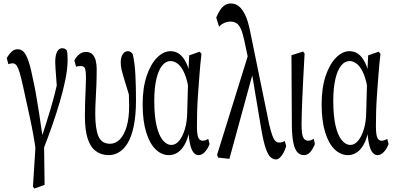

<svg xmlns="http://www.w3.org/2000/svg" viewBox="-20 -835 2290 1112"><path d="M170.9 245.6 189.9 -55.2 189 47.4Q174.8 -54.2 154.1 -149.2Q133.3 -244.1 113.3 -335.9Q102.5 -385.3 93.8 -414.3Q85 -443.4 75.9 -455.8Q66.9 -468.3 53.2 -468.3Q47.4 -468.3 41.3 -467Q35.2 -465.8 28.3 -463.4L19 -499Q31.7 -520.5 46.6 -535.2Q61.5 -549.8 82.5 -549.8Q97.7 -549.8 111.8 -539.6Q126 -529.3 140.1 -494.6Q154.3 -460 168.5 -387.7Q177.7 -349.1 186.8 -298.3Q195.8 -247.6 206.3 -180.9Q216.8 -114.3 229 -27.3L234.9 -21.5L238.3 235.8L178.2 257.3ZM231 29.8 213.4 -18.6Q231.9 -71.3 245.8 -116Q259.8 -160.6 272.5 -203.1Q285.2 -245.6 296.6 -290.3Q308.1 -335 319.3 -386.7L312.5 -291Q307.6 -351.1 305.2 -386.5Q302.7 -421.9 301.3 -441.4Q299.8 -460.9 299.8 -474.1Q299.8 -515.1 310.8 -535.4Q321.8 -555.7 339.8 -555.7Q351.6 -555.7 357.4 -551.5Q363.3 -547.4 368.2 -541.5Q369.6 -531.7 370.6 -520.5Q371.6 -509.3 371.6 -488.3Q371.6 -439 359.1 -376.2Q346.7 -313.5 325.9 -243.4Q305.2 -173.3 280.5 -103Q255.9 -32.7 231 29.8Z M609.9 63.5Q566.4 63.5 534.9 40Q503.4 16.6 487.5 -33Q471.7 -82.5 471.7 -162.6Q471.7 -201.2 472.9 -242.2Q474.1 -283.2 476.1 -320.8Q478 -358.4 478 -385.7Q478 -418.9 473.1 -435.8Q468.3 -452.6 448.2 -452.6Q440.9 -452.6 433.3 -451.7Q425.8 -450.7 420.9 -448.2L410.6 -484.4Q421.4 -506.8 439 -520.5Q456.5 -534.2 478 -534.2Q502.9 -534.2 516.4 -519.3Q529.8 -504.4 534.9 -482.2Q540 -460 540 -436Q540 -387.7 538.3 -343Q536.6 -298.3 534.2 -256.6Q531.7 -214.8 531.7 -175.8Q531.7 -89.4 550 -45.9Q568.4 -2.4 617.7 -2.4Q649.4 -2.4 674.6 -28.3Q699.7 -54.2 713.9 -103.3Q728 -152.3 728 -222.7Q728 -244.1 726.8 -270Q725.6 -295.9 725.1 -329.1H738.3V-249Q714.4 -327.1 701.7 -368.7Q689 -410.2 684.1 -432.1Q679.2 -454.1 679.2 -472.7Q679.2 -503.4 690.9 -521Q702.6 -538.6 719.7 -538.6Q729.5 -538.6 736.3 -534.2Q743.2 -529.8 749 -521.5Q760.7 -469.7 764.2 -400.6Q767.6 -331.5 767.6 -255.9Q767.6 -168.5 755.1 -107.2Q742.7 -45.9 720.9 -8.8Q699.2 28.3 670.4 45.9Q641.6 63.5 609.9 63.5Z M959 63.5Q916.5 63.5 881.8 30.5Q847.2 -2.4 826.7 -68.6Q806.2 -134.8 806.2 -231Q806.2 -326.7 829.6 -395.8Q853 -464.8 890.1 -501.7Q927.2 -538.6 967.3 -538.6Q995.6 -538.6 1018.1 -522.7Q1040.5 -506.8 1057.6 -472.7Q1074.7 -438.5 1085.4 -380.9H1101.1L1074.7 -302.7Q1066.4 -367.7 1049.6 -407.2Q1032.7 -446.8 1011.5 -464.1Q990.2 -481.4 967.8 -481.4Q940.4 -481.4 919.2 -455.3Q897.9 -429.2 885.7 -377.4Q873.5 -325.7 873.5 -251.5Q873.5 -166.5 886.2 -109.6Q898.9 -52.7 921.9 -24.2Q944.8 4.4 973.1 4.4Q996.6 4.4 1016.8 -19Q1037.1 -42.5 1050.5 -86.2Q1064 -129.9 1064.5 -189.9L1070.3 -402.3L1075.7 -514.2L1136.2 -535.6L1147 -523.4Q1140.1 -466.8 1135.7 -407.5Q1131.3 -348.1 1127.2 -292.5Q1123 -236.8 1121.8 -188.5Q1120.6 -140.1 1120.6 -105Q1120.6 -56.6 1128.4 -38.3Q1136.2 -20 1153.8 -20Q1162.1 -20 1170.4 -22.9Q1178.7 -25.9 1186 -30.8L1193.8 -1Q1184.1 26.4 1166.7 44.9Q1149.4 63.5 1129.4 63.5Q1113.8 63.5 1100.8 48.3Q1087.9 33.2 1079.6 -5.9Q1071.3 -44.9 1069.8 -115.7L1084 -114.3Q1074.7 -51.8 1057.1 -12.9Q1039.6 25.9 1014.2 44.7Q988.8 63.5 959 63.5Z M1243.2 77.6 1237.3 61.5 1423.3 -536.6 1450.2 -432.6 1308.6 85ZM1577.6 88.4Q1562.5 88.4 1547.6 75.9Q1532.7 63.5 1519.3 25.1Q1505.9 -13.2 1492.7 -89.4L1436 -427.7H1431.6L1394 -605Q1384.8 -646.5 1374 -669.4Q1363.3 -692.4 1348.6 -701.2Q1334 -710 1314.9 -710Q1295.9 -710 1278.8 -702.1Q1261.7 -694.3 1248.5 -680.7L1232.4 -733.4Q1242.2 -757.3 1254.4 -776.1Q1266.6 -794.9 1282 -804.9Q1297.4 -814.9 1317.4 -814.9Q1343.3 -814.9 1363.8 -798.3Q1384.3 -781.7 1400.4 -747.6Q1416.5 -713.4 1427.7 -658.2L1539.1 -114.3Q1548.8 -72.8 1557.4 -49.8Q1565.9 -26.9 1575.4 -18.1Q1585 -9.3 1596.7 -9.3Q1606 -9.3 1613.5 -11.2Q1621.1 -13.2 1629.4 -18.6L1637.7 11.7Q1630.9 33.2 1621.6 50.3Q1612.3 67.4 1601.3 77.9Q1590.3 88.4 1577.6 88.4Z M1740.7 63.5Q1716.8 63.5 1701.7 45.9Q1686.5 28.3 1679 -8.3Q1671.4 -44.9 1670.4 -102.5L1668 -515.1L1735.4 -536.6L1744.1 -524.9Q1739.3 -435.1 1735.8 -370.8Q1732.4 -306.6 1730.7 -260.7Q1729 -214.8 1727.8 -180.4Q1726.6 -146 1726.6 -115.7Q1726.6 -58.1 1736.1 -39.1Q1745.6 -20 1764.2 -20Q1773.4 -20 1781.2 -22.9Q1789.1 -25.9 1797.4 -30.8L1803.7 -1Q1793.9 25.9 1777.8 44.7Q1761.7 63.5 1740.7 63.5Z M1995.6 63.5Q1953.1 63.5 1918.5 30.5Q1883.8 -2.4 1863.3 -68.6Q1842.8 -134.8 1842.8 -231Q1842.8 -326.7 1866.2 -395.8Q1889.6 -464.8 1926.8 -501.7Q1963.9 -538.6 2003.9 -538.6Q2032.2 -538.6 2054.7 -522.7Q2077.1 -506.8 2094.2 -472.7Q2111.3 -438.5 2122.1 -380.9H2137.7L2111.3 -302.7Q2103 -367.7 2086.2 -407.2Q2069.3 -446.8 2048.1 -464.1Q2026.9 -481.4 2004.4 -481.4Q1977.1 -481.4 1955.8 -455.3Q1934.6 -429.2 1922.4 -377.4Q1910.2 -325.7 1910.2 -251.5Q1910.2 -166.5 1922.9 -109.6Q1935.5 -52.7 1958.5 -24.2Q1981.4 4.4 2009.8 4.4Q2033.2 4.4 2053.5 -19Q2073.7 -42.5 2087.2 -86.2Q2100.6 -129.9 2101.1 -189.9L2106.9 -402.3L2112.3 -514.2L2172.9 -535.6L2183.6 -523.4Q2176.8 -466.8 2172.4 -407.5Q2168 -348.1 2163.8 -292.5Q2159.7 -236.8 2158.4 -188.5Q2157.2 -140.1 2157.2 -105Q2157.2 -56.6 2165 -38.3Q2172.9 -20 2190.4 -20Q2198.7 -20 2207 -22.9Q2215.3 -25.9 2222.7 -30.8L2230.5 -1Q2220.7 26.4 2203.4 44.9Q2186 63.5 2166 63.5Q2150.4 63.5 2137.5 48.3Q2124.5 33.2 2116.2 -5.9Q2107.9 -44.9 2106.4 -115.7L2120.6 -114.3Q2111.3 -51.8 2093.8 -12.9Q2076.2 25.9 2050.8 44.7Q2025.4 63.5 1995.6 63.5Z"/></svg>

Font: Scarab Serif
Style: Regular
Weight: 400
Designer: John Roberts
Foundry: Scarab
Version: 1.0